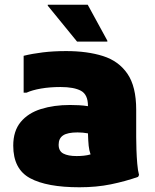

<svg xmlns="http://www.w3.org/2000/svg" viewBox="-20 -780 656 812"><path d="M316 12Q178 12 107 -26.5Q36 -65 36 -164Q36 -226 67.5 -264Q99 -302 153.5 -319Q208 -336 276 -336Q295 -336 314 -335Q333 -334 352 -331V-332Q352 -380 322.5 -396Q293 -412 236 -412Q191 -412 153.5 -405.5Q116 -399 92 -388H80V-544Q116 -553 161 -558.5Q206 -564 260 -564Q349 -564 415.5 -543Q482 -522 519 -468Q556 -414 556 -316V-200Q556 -178 557 -147.5Q558 -117 560.5 -87.5Q563 -58 568 -40L564 -32Q510 -13 449 -0.5Q388 12 316 12ZM228 -168Q228 -141 248 -130.5Q268 -120 304 -120Q319 -120 334 -121.5Q349 -123 363 -127Q357 -144 355 -163.5Q353 -183 352 -216Q330 -220 308 -220Q266 -220 247 -207.5Q228 -195 228 -168ZM306 -604 182 -756V-760H351L434 -608V-604Z"/></svg>

Font: Kufam Black
Style: Regular
Weight: 900
Designer: Wael Morcos, Artur Schmal
Foundry: Original Type
Version: Version 1.301; ttfautohint (v1.8.3)